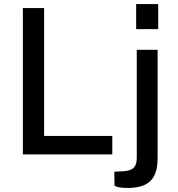

<svg xmlns="http://www.w3.org/2000/svg" viewBox="-20 -763 878 949"><path d="M762 -743H653V-619H762ZM93 -723V0H535V-91H198V-723ZM759 18V-517H656V15C656 61 640 79 594 83L545 86L546 154C546 154 555 166 610 166C719 166 759 118 759 18Z"/></svg>

Font: United Sans Medium
Style: Regular
Weight: 500
Designer: Pablo Impallari, Rodrigo Fuenzalida (Modified by Dan O. Williams)
Version: Version 1.000;PS 001.000;hotconv 1.0.88;makeotf.lib2.5.64775